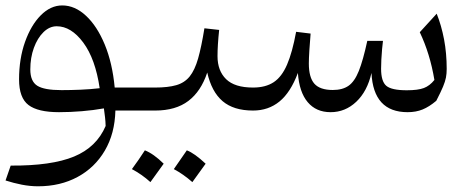

<svg xmlns="http://www.w3.org/2000/svg" viewBox="-20 -399 1699 693"><path d="M204.6 -379.4Q250.5 -379.4 290.5 -342Q330.6 -304.7 358.2 -238Q385.7 -171.4 394 -83H451.7V0H396.5Q394.5 83 358.4 144.5Q322.3 206.1 260 239.7Q197.8 273.4 117.2 273.4Q88.9 273.4 58.8 267.6Q28.8 261.7 0 252.4L18.6 198.7Q166 199.7 247.3 166Q328.6 132.3 361.3 55.7Q360.8 38.6 359.1 24.2Q357.4 9.8 355 -7.8Q316.9 -1 275.4 2.4Q233.9 5.9 192.9 5.9Q116.7 5.9 82.8 -20Q48.8 -45.9 48.8 -112.3Q48.8 -187 70.3 -247.6Q91.8 -308.1 127.2 -343.8Q162.6 -379.4 204.6 -379.4ZM184.6 -304.2Q158.7 -304.2 137 -283Q115.2 -261.7 102.3 -226.3Q89.4 -190.9 89.4 -148.4Q89.4 -105.5 114.5 -89.6Q139.6 -73.7 202.1 -73.7Q233.9 -73.7 270.3 -75.2Q306.6 -76.7 339.8 -80.6Q324.2 -186.5 280.5 -245.4Q236.8 -304.2 184.6 -304.2Z M456.1 211.4Q481 177.7 502.9 143.6Q534.7 156.2 570.8 191.9Q537.6 238.3 522.9 258.3Q492.2 230.5 456.1 211.4ZM722.2 191.9 674.3 258.3Q641.6 229.5 607.4 211.4Q626 185.1 654.3 143.6Q681.6 153.8 722.2 191.9ZM451.7 0Q436 0 436 -31.7V-51.3Q436 -83 451.7 -83H539.6Q586.4 -83 616.2 -91.6Q646 -100.1 664.6 -123Q683.1 -146 695.1 -188Q707 -230 717.8 -296.9L771 -291Q765.1 -234.9 765.1 -196.3Q765.1 -143.6 796.1 -113.3Q827.1 -83 893.1 -83H893.6V0H893.1Q823.2 0 783.4 -33.9Q743.7 -67.9 728 -137.2Q705.6 -69.3 659.9 -34.7Q614.3 0 540 0Z M1451.2 5.9Q1327.6 5.9 1320.8 -135.7Q1305.7 -69.3 1265.9 -31.7Q1226.1 5.9 1173.3 5.9Q1121.1 5.9 1090.6 -30.3Q1060.1 -66.4 1055.2 -135.7Q1028.8 -65.4 988.8 -32.7Q948.7 0 893.6 0Q877.9 0 877.9 -31.7V-51.3Q877.9 -83 893.6 -83Q938.5 -83 967.8 -102.3Q997.1 -121.6 1016.1 -165.8Q1035.2 -210 1048.8 -284.2L1101.1 -277.8Q1098.6 -251 1096.7 -219Q1094.7 -187 1094.7 -169.9Q1094.7 -119.6 1114.7 -96.9Q1134.8 -74.2 1181.2 -74.2Q1216.3 -74.2 1238 -89.4Q1259.8 -104.5 1275.1 -142.8Q1290.5 -181.2 1305.7 -251.5H1362.3Q1360.8 -240.7 1359.1 -221.9Q1357.4 -203.1 1356.4 -183.8Q1355.5 -164.6 1355.5 -150.9Q1355.5 -105 1374.5 -89.1Q1393.6 -73.2 1448.2 -73.2Q1488.8 -73.2 1510 -81.3Q1531.2 -89.4 1547.9 -110.4Q1532.2 -205.1 1495.1 -282.7L1556.2 -349.6Q1573.2 -307.1 1582.8 -256.8Q1592.3 -206.5 1592.3 -150.4Q1592.3 -133.3 1589.6 -119.1Q1586.9 -105 1579.1 -86.2Q1571.3 -67.4 1554.7 -35.2Q1529.3 -13.7 1505.4 -3.9Q1481.4 5.9 1451.2 5.9Z"/></svg>

Font: Pinar DS1 Regular
Style: Regular
Weight: 400
Designer: Amin Abedi
Version: Version 3.000